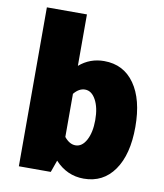

<svg xmlns="http://www.w3.org/2000/svg" viewBox="-85 -833 775 908"><g transform="rotate(10 302.0 -379.0)"><path d="M219.7 0H66.4V-763.2H258.8V-516.1Q309.6 -560.1 377.9 -560.1Q471.2 -560.1 523.9 -485.4Q576.7 -410.6 576.7 -278.3Q576.7 -146 523.9 -70.8Q471.2 4.4 377.9 4.4Q297.4 4.4 240.2 -57.6ZM312 -411.6Q283.2 -411.6 258.8 -381.8V-174.8Q283.7 -144 312.5 -144Q344.2 -144 364.3 -181.4Q384.3 -218.8 384.3 -277.8Q384.3 -337.4 364 -374.5Q343.8 -411.6 312 -411.6Z"/></g></svg>

Font: Estedad-FD Black
Style: Regular
Weight: 900
Designer: Amin Abedi
Version: Version 7.3